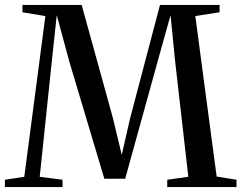

<svg xmlns="http://www.w3.org/2000/svg" viewBox="-26 -763 984 783"><path d="M73 -42 159 -697.5 65.5 -713V-743H307L434.5 -281.5L470.5 -131.5L505 -282L626.5 -743H869.5V-713L770.5 -697.5L857.5 -43L938.5 -30V0H656V-30L742 -42L688.5 -510.5L669.5 -701L623 -534.5L484.5 -34H399.5L256.5 -512.5L205.5 -701L185 -510.5L136 -42L229 -30V0H-6V-30Z"/></svg>

Font: Merriweather 96pt
Style: Regular
Weight: 400
Version: Version 2.100